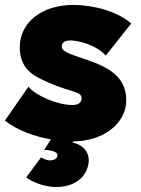

<svg xmlns="http://www.w3.org/2000/svg" viewBox="-28 -555 571 777"><path d="M182 201C249 207 317 180 330 108C337 67 313 31 265 22L269 17C387 17 483 -53 483 -150C483 -249 401 -286 329 -311C271 -332 222 -343 222 -366C222 -384 235 -393 266 -391C317 -386 374 -361 400 -330L503 -460C448 -509 350 -535 268 -535C144 -535 52 -466 52 -364C52 -297 85 -262 128 -240C249 -178 302 -190 302 -158C302 -139 288 -130 265 -130C205 -130 118 -167 87 -204L-8 -67C45 -25 115 -2 178 9L151 51C200 55 207 66 204 77C203 86 191 95 171 94C155 92 145 85 138 82L78 163C105 183 144 197 182 201Z"/></svg>

Font: Fixel Display Black
Style: Italic
Weight: 900
Italic angle: -10°
Designer: AlfaBravo + MacPaw
Foundry: Kyrylo Tkachov, Marchela Mozhyna, Serhii Makarenko, Maria Weinstein, Zakhar Kryvoshyya
Version: Version 1.210;Glyphs 3.2 (3217)